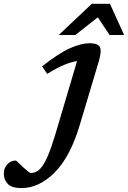

<svg xmlns="http://www.w3.org/2000/svg" viewBox="-203 -751 669 1004"><path d="M214 -97Q164.5 69 83 150.8Q1.5 232.5 -91 232.5Q-141.5 232.5 -162.2 210.8Q-183 189 -183 157Q-183 127.5 -164.5 108Q-146 88.5 -121 88.5Q-118 88.5 -107 99.5Q-96 110.5 -80.5 125Q-49.5 153.5 -42.5 153.5Q-27.5 153.5 -13 146.8Q1.5 140 16.8 119.8Q32 99.5 48.8 60Q65.5 20.5 85.5 -45.5L200 -431.5Q170.5 -427.5 132.8 -412Q95 -396.5 44 -364.5L17 -404Q106 -474 164.5 -499.5Q223 -525 264.5 -525Q309.5 -525 319.5 -504.2Q329.5 -483.5 314 -431.5ZM104 -568 277 -731H372L446 -568H370L308.5 -660.5L191 -568Z"/></svg>

Font: Newsreader 6pt Medium
Style: Italic
Weight: 500
Italic angle: -17°
Designer: Hugues Gentile
Foundry: Production Type
Version: Version 1.003; ttfautohint (v1.8.3)